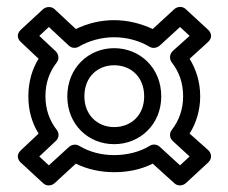

<svg xmlns="http://www.w3.org/2000/svg" viewBox="-20 -611 668 562"><path d="M123 -127 95 -153 143 -198C153 -207 154 -221 146 -231C125 -258 113 -291 113 -329C113 -369 125 -401 146 -428C154 -438 152 -452 143 -461L95 -506L123 -532L181 -478C189 -470 201 -469 210 -474C240 -492 278 -502 314 -502C351 -502 388 -492 418 -474C428 -468 440 -471 448 -478L507 -532L535 -506L486 -462C476 -453 475 -438 483 -428C504 -401 516 -369 516 -329C516 -291 504 -258 483 -231C475 -221 476 -207 486 -198L535 -153L507 -127L448 -181C440 -189 427 -190 418 -184C389 -166 351 -157 314 -157C277 -157 242 -166 212 -184C203 -190 190 -188 182 -181ZM106 -75C115 -66 130 -66 140 -75L202 -132C236 -115 276 -107 314 -107C353 -107 391 -114 427 -132L490 -75C499 -66 514 -66 524 -75L589 -135C604 -149 597 -165 589 -172L535 -220C554 -250 566 -288 566 -329C566 -371 554 -408 535 -439L589 -488C604 -502 597 -517 589 -524L524 -584C515 -593 500 -593 490 -584L427 -526C393 -542 354 -552 314 -552C275 -552 237 -543 202 -526L140 -584C132 -592 116 -593 106 -584L41 -524C26 -510 33 -495 41 -488L93 -439C74 -409 63 -371 63 -329C63 -288 73 -252 93 -220L41 -171C26 -157 33 -142 41 -135ZM177 -329C177 -246 239 -189 314 -189C390 -189 452 -247 452 -329C452 -412 390 -470 314 -470C239 -470 177 -412 177 -329ZM227 -329C227 -386 266 -420 314 -420C363 -420 402 -386 402 -329C402 -273 363 -239 314 -239C266 -239 227 -274 227 -329Z"/></svg>

Font: Falling Sky
Style: ExtOu
Weight: 400
Designer: Paul D. Hunt
Foundry: Adobe Systems Incorporated
Version: Version 1.02